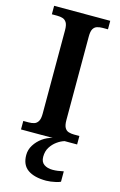

<svg xmlns="http://www.w3.org/2000/svg" viewBox="-141 -772 671 1071"><g transform="rotate(15 194.0 -237.0)"><path d="M32 0V-49H63Q81 -49 95 -53.5Q109 -58 117.5 -72.5Q126 -87 126 -116V-598Q126 -628 117.5 -642Q109 -656 95 -660.5Q81 -665 63 -665H32V-714H356V-665H325Q308 -665 293.5 -660.5Q279 -656 271 -642Q263 -628 263 -598V-116Q263 -87 271 -72.5Q279 -58 293.5 -53.5Q308 -49 325 -49H356V0ZM241 240Q172 240 134.5 213.5Q97 187 97 130Q97 99 114 72Q131 45 157.5 26Q184 7 215 0H284Q263 6 241.5 21.5Q220 37 205.5 60Q191 83 191 115Q191 145 210.5 158.5Q230 172 260 172Q274 172 289.5 170Q305 168 323 164V224Q313 229 298 232.5Q283 236 267.5 238Q252 240 241 240Z"/></g></svg>

Font: Noto Serif Bengali SemiBold
Style: Regular
Weight: 600
Version: Version 2.003